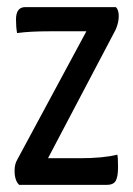

<svg xmlns="http://www.w3.org/2000/svg" viewBox="-20 -520 375 540"><path d="M51 -500H306Q314 -492 314 -475Q314 -456 305 -436L115 -75H204Q270 -75 310 -85Q312 -77 312 -50Q312 -23 305.5 -11.5Q299 0 280 0H34Q21 -12 21 -40Q21 -58 28 -70L223 -432H120Q63 -432 28 -427Q25 -444 25 -465Q25 -500 51 -500Z"/></svg>

Font: YanoneKaffeesatzRR
Style: Regular
Weight: 400
Designer: Yanone (Cyrillic: Daniel Pouzeot & Huerta Tipografica)
Foundry: Yanone
Version: Version 1.100;PS 001.100;hotconv 1.0.70;makeotf.lib2.5.58329